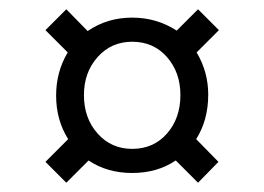

<svg xmlns="http://www.w3.org/2000/svg" viewBox="-20 -476 569 414"><path d="M403 -176 451 -127 407 -82 359 -130Q319 -103 265 -103Q211 -103 171 -130L123 -82L78 -127L127 -176Q101 -217 101 -270Q101 -321 126 -363L78 -411L123 -456L169 -409Q211 -438 265 -438Q318 -438 361 -410L407 -456L452 -411L404 -363Q429 -321 429 -272Q429 -217 403 -176ZM369 -271Q369 -320 340 -353Q311 -386 265 -386Q220 -386 190.5 -353Q161 -320 161 -271Q161 -221 190.5 -188Q220 -155 265 -155Q311 -155 340 -188Q369 -221 369 -271Z"/></svg>

Font: Martel Sans Light
Style: Regular
Weight: 300
Designer: Dan Reynolds and Mathieu Réguer
Foundry: Dan Reynolds and Mathieu Réguer
Version: Version 1.002; ttfautohint (v1.1) -l 5 -r 5 -G 72 -x 0 -D la